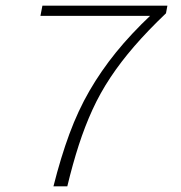

<svg xmlns="http://www.w3.org/2000/svg" viewBox="-20 -659 640 679"><path d="M169 0Q195 -103 225.5 -185.5Q256 -268 296.5 -338Q337 -408 390 -473.5Q443 -539 515 -607L522 -603H123L130 -639H572L567 -612Q503 -551 455 -495.5Q407 -440 370.5 -385Q334 -330 307 -271Q280 -212 258.5 -145.5Q237 -79 218 0Z"/></svg>

Font: Source Code Pro ExtraLight Light
Style: Italic
Weight: 300
Italic angle: -11°
Monospace: yes
Version: Version 1.016;hotconv 1.0.116;makeotfexe 2.5.65601